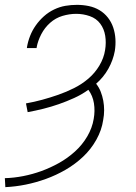

<svg xmlns="http://www.w3.org/2000/svg" viewBox="-42 -548 562 791"><path d="M-20 223 -22 186Q15 185 53.5 177.5Q92 170 129 156.5Q166 143 201 123.5Q236 104 266.5 76.5Q297 49 317.5 14Q338 -21 344 -58Q350 -91 345 -122.5Q340 -154 322 -178Q294 -158 263 -144Q232 -130 200.5 -119Q169 -108 137 -100Q105 -92 72 -86L65 -122Q99 -128 132 -137Q165 -146 198 -157.5Q231 -169 263 -185Q295 -201 322 -224Q349 -247 367.5 -278Q386 -309 391 -342Q396 -372 391.5 -400.5Q387 -429 371 -450.5Q355 -472 328 -481.5Q301 -491 272 -491Q244 -491 215.5 -482.5Q187 -474 164.5 -454Q142 -434 128 -407Q114 -380 109 -353V-350H69V-353Q73 -377 82 -400Q91 -423 105.5 -443.5Q120 -464 139 -481Q158 -498 181 -509Q204 -520 227.5 -524Q251 -528 275 -528Q300 -528 324 -523Q348 -518 368 -506Q388 -494 402.5 -475.5Q417 -457 424.5 -434.5Q432 -412 433.5 -387.5Q435 -363 431 -338Q424 -300 404.5 -265Q385 -230 354 -203Q366 -188 373 -170Q380 -152 383.5 -133Q387 -114 387 -94Q387 -74 383 -53Q377 -12 355 27.5Q333 67 300 98Q267 129 228 151.5Q189 174 147.5 189Q106 204 64 212.5Q22 221 -20 223Z"/></svg>

Font: Iosevka Term Curly Extralight
Style: Italic
Weight: 200
Italic angle: -9°
Designer: Belleve Invis
Foundry: Belleve Invis
Version: Version 32.3.0